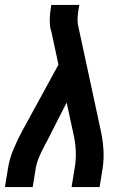

<svg xmlns="http://www.w3.org/2000/svg" viewBox="-26 -755 546 775"><path d="M-6 0 6 -74Q12 -113 28 -151.5Q44 -190 64 -227L210 -494L181 -629Q180 -631 179.5 -633.5Q179 -636 178 -638Q174 -660 175 -682.5Q176 -705 180 -728L181 -735H294L293 -728Q289 -708 287.5 -688Q286 -668 290 -649L381 -227Q389 -190 391.5 -151.5Q394 -113 388 -74L376 0H263L275 -74Q281 -108 280 -141.5Q279 -175 272 -207L243 -341L162 -182Q160 -179 158 -175Q156 -171 154 -168V-167Q142 -145 132 -121.5Q122 -98 118 -74L106 0Z"/></svg>

Font: Iosevka Curly Oblique
Style: Bold
Weight: 700
Italic angle: -9°
Monospace: yes
Designer: Belleve Invis
Foundry: Belleve Invis
Version: Version 11.1.0; ttfautohint (v1.8.3)